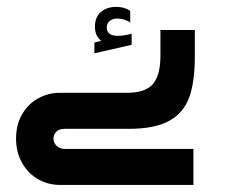

<svg xmlns="http://www.w3.org/2000/svg" viewBox="-20 -524 640 544"><path d="M25.5 -131.5Q25.5 -170.5 42.5 -200Q59.5 -229.5 88 -245.2Q116.5 -261 149.5 -261H339Q392.5 -261 413.5 -286.2Q434.5 -311.5 434.5 -365V-439H532V-363Q532 -291.5 516 -247.8Q500 -204 459.2 -181.5Q418.5 -159 344.5 -159H163Q148 -159 139.8 -151Q131.5 -143 131.5 -131.5Q131.5 -119.5 140.5 -110.8Q149.5 -102 165 -102H528V0H150Q116.5 0 88 -16.2Q59.5 -32.5 42.5 -62.5Q25.5 -92.5 25.5 -131.5ZM247.5 -403.5 267 -408.5Q249 -421.5 249 -448.5Q249 -475.5 265.8 -490Q282.5 -504.5 309.5 -504.5Q333 -504.5 349 -493V-460Q343 -465 332.8 -468.2Q322.5 -471.5 312 -471.5Q299 -471.5 290.8 -464.5Q282.5 -457.5 282.5 -446.5Q282.5 -422.5 313.5 -422.5Q331.5 -422.5 353 -428.5V-397L247.5 -373Z"/></svg>

Font: JuliaMono Italic
Style: Regular
Weight: 400
Italic angle: -9°
Monospace: yes
Designer: cormullion
Foundry: corm
Version: Version 0.049; ttfautohint (v1.8.4)